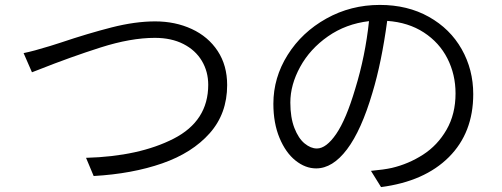

<svg xmlns="http://www.w3.org/2000/svg" viewBox="-20 -733 2040 781"><path d="M184 -546 228 -560Q338 -597 434 -621.5Q530 -646 611 -646Q693 -646 760 -615Q827 -584 865.5 -525.5Q904 -467 904 -387Q904 -271 833 -191Q762 -111 640 -68.5Q518 -26 361 -17L330 -91Q546 -97 686.5 -169Q827 -241 827 -388Q827 -442 801 -485.5Q775 -529 726 -554Q677 -579 610 -579Q512 -579 389.5 -540Q267 -501 136 -449L110 -439L76 -517Q116 -525 184 -546Z M1161 -316Q1161 -255 1177.5 -212.5Q1194 -170 1219 -149.5Q1244 -129 1269 -129Q1307 -129 1347.5 -188Q1388 -247 1425 -372Q1466 -505 1481 -647Q1387 -636 1314 -585Q1241 -534 1201 -461Q1161 -388 1161 -316ZM1495 -356Q1450 -203 1391.5 -125.5Q1333 -48 1266 -48Q1222 -48 1182 -80Q1142 -112 1117 -172Q1092 -232 1092 -311Q1092 -417 1150 -509.5Q1208 -602 1307.5 -657.5Q1407 -713 1525 -713Q1638 -713 1724.5 -664.5Q1811 -616 1858 -533Q1905 -450 1905 -350Q1905 -193 1806 -94Q1707 5 1530 28L1489 -38Q1543 -43 1574 -50Q1642 -66 1701 -104Q1760 -142 1796.5 -205.5Q1833 -269 1833 -353Q1833 -430 1800 -495Q1767 -560 1704 -601Q1641 -642 1555 -648Q1532 -478 1495 -356Z"/></svg>

Font: Sinter Normal
Style: Regular
Weight: 350
Foundry: Adobe & rsms
Version: Version 1.000